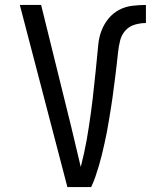

<svg xmlns="http://www.w3.org/2000/svg" viewBox="-20 -755 640 775"><path d="M252 0 60 -735H146L267 -245Q277 -204 286.5 -163Q296 -122 306 -81Q313 -108 319 -135.5Q325 -163 330 -190.5Q335 -218 339 -245.5Q343 -273 347 -300.5Q351 -328 354 -355.5Q357 -383 360 -411Q363 -439 366 -466.5Q369 -494 371.5 -522Q374 -550 377 -578Q380 -606 390 -632Q400 -658 418 -680Q436 -702 460.5 -715Q485 -728 513 -731.5Q541 -735 569 -735V-662Q545 -662 522.5 -655Q500 -648 485 -630.5Q470 -613 464.5 -590Q459 -567 456.5 -544Q454 -521 451.5 -498Q449 -475 446 -452Q443 -429 440 -406Q437 -383 434 -360Q431 -337 427 -314Q423 -291 419.5 -268Q416 -245 411.5 -222.5Q407 -200 402 -177Q397 -154 391.5 -131.5Q386 -109 379.5 -87Q373 -65 365.5 -43Q358 -21 348 0Z"/></svg>

Font: Iosevka Meiseki Sans
Style: Regular
Weight: 400
Monospace: yes
Designer: Belleve Invis
Foundry: Belleve Invis
Version: Version 11.2.6; ttfautohint (v1.8.4)